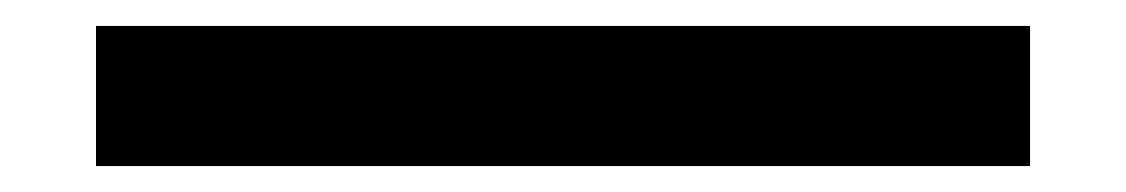

<svg xmlns="http://www.w3.org/2000/svg" viewBox="-20 -20 868 148"><path d="M774 0V108H54V0Z"/></svg>

Font: Orbitron
Style: Regular
Weight: 500
Designer: Matt McInerney
Foundry: Matt McInerney
Version: 1.000